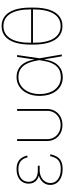

<svg xmlns="http://www.w3.org/2000/svg" viewBox="759 -1534 787 2345"><g transform="rotate(-90 1152.5 -361.5)"><path d="M260.7 9.8Q199.7 9.8 156.2 -9.8Q112.8 -29.3 89.6 -63Q66.4 -96.7 66.4 -139.6Q66.4 -175.8 81.1 -204.1Q95.7 -232.4 122.1 -252.2Q148.4 -272 184.1 -282.5Q219.7 -293 261.7 -293H300.8V-270.5H246.1Q203.1 -270.5 167.5 -254.2Q131.8 -237.8 110.8 -208Q89.8 -178.2 89.8 -137.7Q89.8 -82 136.2 -47.4Q182.6 -12.7 260.7 -12.7Q314 -12.7 345.2 -28.6Q376.5 -44.4 393.1 -73.7Q409.7 -103 418.9 -143.6L440.9 -139.6Q431.6 -94.7 411.9 -61Q392.1 -27.3 355.7 -8.8Q319.3 9.8 260.7 9.8ZM261.7 -270.5Q217.8 -270.5 184.1 -279.3Q150.4 -288.1 127.7 -305.2Q105 -322.3 93.5 -347.4Q82 -372.6 82 -405.3Q82 -449.7 103.8 -482.9Q125.5 -516.1 165.3 -534.4Q205.1 -552.7 259.8 -552.7Q307.1 -552.7 339.8 -538.1Q372.6 -523.4 393.6 -494.9Q414.6 -466.3 425.8 -423.8L403.8 -418Q388.7 -476.1 354.7 -503.2Q320.8 -530.3 259.8 -530.3Q187.5 -530.3 146.5 -497.1Q105.5 -463.9 104.5 -407.2Q104.5 -353.5 140.6 -323.2Q176.8 -293 246.1 -293H300.8V-270.5Z M798.3 7.8Q742.2 7.8 698.2 -15.9Q654.3 -39.6 628.7 -81.8Q603 -124 603 -179.7V-545.9H625.5V-179.7Q625.5 -130.4 647.9 -93Q670.4 -55.7 709.7 -35.2Q749 -14.6 798.3 -14.6Q848.1 -14.6 887.2 -35.2Q926.3 -55.7 948.7 -93Q971.2 -130.4 971.2 -179.7V-545.9H993.7V-179.7Q993.7 -124 968 -81.8Q942.4 -39.6 898.4 -15.9Q854.5 7.8 798.3 7.8Z M1382.3 11.7Q1312 11.7 1260.7 -23.9Q1209.5 -59.6 1181.6 -123.5Q1153.8 -187.5 1153.8 -271.5Q1153.8 -353.5 1183.1 -417Q1212.4 -480.5 1263.9 -516.6Q1315.4 -552.7 1382.3 -552.7Q1426.3 -552.7 1462.6 -538.1Q1499 -523.4 1526.4 -495.4Q1553.7 -467.3 1571.8 -426.8Q1589.8 -386.2 1597.2 -334H1603L1612.8 -274.4L1659.7 0H1637.2L1585.4 -302.7Q1575.7 -360.4 1558.3 -403.1Q1541 -445.8 1515.9 -474.1Q1490.7 -502.4 1457.5 -516.4Q1424.3 -530.3 1382.3 -530.3Q1321.8 -530.3 1275.4 -497.1Q1229 -463.9 1202.6 -405.5Q1176.3 -347.2 1176.3 -271.5Q1176.3 -194.3 1201.7 -135.7Q1227.1 -77.1 1273.4 -44.4Q1319.8 -11.7 1382.3 -11.7Q1418 -11.7 1450.2 -22.2Q1482.4 -32.7 1509.3 -58.3Q1536.1 -84 1555.4 -127.9Q1574.7 -171.9 1584.5 -238.3L1629.4 -545.9H1652.8L1612.8 -271.5L1604 -211.9H1598.1Q1588.9 -147.9 1567.9 -104.7Q1546.9 -61.5 1517.3 -35.9Q1487.8 -10.3 1453.1 0.7Q1418.5 11.7 1382.3 11.7Z M2006.3 7.8Q1934.1 7.8 1883.5 -33Q1833 -73.7 1806.6 -153.3Q1780.3 -232.9 1780.3 -348.1V-379.4Q1780.3 -495.1 1806.6 -574.5Q1833 -653.8 1883.5 -694.6Q1934.1 -735.4 2006.3 -735.4Q2079.1 -735.4 2129.4 -694.6Q2179.7 -653.8 2206.1 -574.5Q2232.4 -495.1 2232.4 -379.4V-348.1Q2232.4 -232.9 2206.1 -153.3Q2179.7 -73.7 2129.4 -33Q2079.1 7.8 2006.3 7.8ZM2006.3 -14.6Q2105 -14.6 2157.5 -99.6Q2210 -184.6 2210 -348.1V-379.4Q2210 -543 2157.5 -627.9Q2105 -712.9 2006.3 -712.9Q1907.7 -712.9 1855.2 -627.9Q1802.7 -543 1802.7 -379.4V-348.1Q1802.7 -184.6 1855.2 -99.6Q1907.7 -14.6 2006.3 -14.6ZM1791 -352.5V-375H2221.7V-352.5Z"/></g></svg>

Font: Inter Thin
Style: Regular
Weight: 250
Designer: Rasmus Andersson
Foundry: rsms
Version: Version 4.001;git-66647c0bb